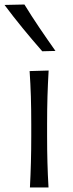

<svg xmlns="http://www.w3.org/2000/svg" viewBox="-42 -832 324 852"><path d="M90.8 0Q93.8 -57.6 95.2 -111.1Q96.7 -164.6 96.7 -228.5V-280.8Q96.7 -348.6 95 -403.8Q93.3 -459 89.4 -516.6L173.8 -519Q170.4 -460.9 168.7 -405Q167 -349.1 167 -280.8V-228.5Q167 -164.6 168.5 -111.1Q169.9 -57.6 173.3 0ZM145.5 -604.5Q101.1 -655.3 59.1 -706.5Q17.1 -757.8 -22 -810.1L66.4 -812Q98.1 -760.3 132.8 -709Q167.5 -657.7 204.1 -606Z"/></svg>

Font: Pinar-DS1-FD Regular
Style: Regular
Weight: 400
Designer: Amin Abedi
Version: Version 3.000